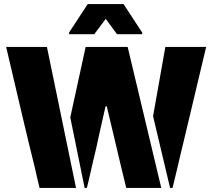

<svg xmlns="http://www.w3.org/2000/svg" viewBox="-20 -917 1036 937"><path d="M166 -29Q159 -57 148 -107L121 -217L91 -343L10 -688H209L351 0H173ZM323 -344 398 -688H603L767 0H596L588 -33L567 -120L537 -247Q518 -324 501 -398H495L461 -247L450 -196Q445 -175 440.5 -156Q436 -137 432 -120L412 -33L404 0H393ZM727 -350 787 -688H986L904 -343L874 -217Q855 -140 848 -107L829 -29L822 0H810ZM317 -758 408 -897H583L674 -758V-750H551L496 -825L440 -750H317Z"/></svg>

Font: Saira Stencil One
Style: Regular
Weight: 400
Designer: Hector Gatti with collaboration of the Omnibus-Type team
Foundry: Omnibus-Type
Version: Version 1.004